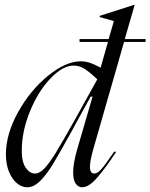

<svg xmlns="http://www.w3.org/2000/svg" viewBox="-20 -779 635 811"><path d="M439 -614 461 -690 401 -707V-712L548 -759H549L507 -614H595V-602H504L480 -518L374 -149Q360 -100 360 -75Q360 -46 378 -46Q392 -46 409 -65.5Q426 -85 462 -138H471Q425 -68 390 -28Q355 12 327 12Q311 12 300 -3Q289 -18 289 -51Q289 -89 306 -148L371 -371H363L305 -266L283 -225Q233 -135 205.5 -89Q178 -43 150.5 -15.5Q123 12 95 12Q72 12 51.5 -5Q31 -22 18 -53.5Q5 -85 5 -127Q5 -213 56.5 -305.5Q108 -398 183 -459Q258 -520 321 -520Q341 -520 360.5 -513.5Q380 -507 405 -493L436 -602H316V-614ZM128 -46Q147 -46 168 -68Q189 -90 216.5 -135Q244 -180 295 -271L391 -444Q358 -475 336.5 -488.5Q315 -502 291 -502Q245 -502 193 -447.5Q141 -393 106.5 -308.5Q72 -224 72 -142Q72 -94 89 -70Q106 -46 128 -46Z"/></svg>

Font: Nyght Serif Light Italic
Style: Regular
Weight: 300
Italic angle: -16°
Designer: Maksym Kobuzan
Version: Version 0.410